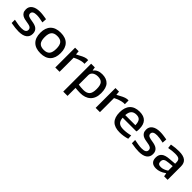

<svg xmlns="http://www.w3.org/2000/svg" viewBox="340 -2016 3700 3700"><g transform="rotate(45 2189.5 -166.5)"><path d="M255 11Q214 11 163 5.5Q112 0 46 -12V-101Q106 -89 155.5 -81Q205 -73 250 -73Q370 -73 370 -147Q370 -168 361.5 -182Q353 -196 338 -205Q323 -214 301.5 -219.5Q280 -225 254 -229Q220 -234 184.5 -241.5Q149 -249 119.5 -265.5Q90 -282 71.5 -312Q53 -342 53 -392Q53 -468 112.5 -510.5Q172 -553 277 -553Q296 -553 314.5 -552Q333 -551 354.5 -548.5Q376 -546 402 -542Q428 -538 463 -532L457 -439Q401 -451 359 -457.5Q317 -464 284 -464Q166 -464 166 -394Q166 -373 175.5 -359.5Q185 -346 202.5 -337.5Q220 -329 245 -324Q270 -319 301 -314Q341 -308 374.5 -297.5Q408 -287 432 -268.5Q456 -250 469.5 -222Q483 -194 483 -154Q483 -74 425 -31.5Q367 11 255 11Z M848 10Q713 10 641 -62Q569 -134 569 -270Q569 -406 641 -478Q713 -550 848 -550Q983 -550 1054 -478Q1125 -406 1125 -270Q1125 -134 1054 -62Q983 10 848 10ZM848 -82Q932 -82 969.5 -126Q1007 -170 1007 -270Q1007 -369 969.5 -413Q932 -457 848 -457Q764 -457 726 -413Q688 -369 688 -270Q688 -171 726 -126.5Q764 -82 848 -82Z M1247 -540H1344L1351 -462H1355Q1418 -497 1465.5 -520Q1513 -543 1554 -549H1595V-448H1556Q1509 -443 1459.5 -425.5Q1410 -408 1364 -384V0H1247Z M1684 -540H1785L1795 -472H1802Q1860 -550 1980 -550Q2099 -550 2161 -483.5Q2223 -417 2223 -276Q2223 -203 2202 -149.5Q2181 -96 2142.5 -60.5Q2104 -25 2050.5 -7.5Q1997 10 1932 10Q1894 10 1860.5 7Q1827 4 1801 2V220H1684ZM1935 -76Q2022 -76 2063.5 -119Q2105 -162 2105 -270Q2105 -374 2069 -417Q2033 -460 1952 -460Q1920 -460 1892 -452Q1864 -444 1844 -429.5Q1824 -415 1812.5 -393.5Q1801 -372 1801 -345V-87Q1826 -83 1861 -79.5Q1896 -76 1935 -76Z M2347 -540H2444L2451 -462H2455Q2518 -497 2565.5 -520Q2613 -543 2654 -549H2695V-448H2656Q2609 -443 2559.5 -425.5Q2510 -408 2464 -384V0H2347Z M3006 9Q2733 9 2733 -265Q2733 -403 2801.5 -476Q2870 -549 3001 -549Q3231 -549 3231 -308Q3231 -285 3229.5 -266.5Q3228 -248 3223 -234H2849Q2852 -193 2863.5 -164Q2875 -135 2895.5 -117Q2916 -99 2947 -91Q2978 -83 3021 -83Q3065 -83 3115 -90Q3165 -97 3207 -109L3212 -23Q3166 -8 3111.5 0.5Q3057 9 3006 9ZM2997 -464Q2927 -464 2890.5 -425.5Q2854 -387 2849 -305H3125Q3122 -391 3092.5 -427.5Q3063 -464 2997 -464Z M3532 11Q3491 11 3440 5.5Q3389 0 3323 -12V-101Q3383 -89 3432.5 -81Q3482 -73 3527 -73Q3647 -73 3647 -147Q3647 -168 3638.5 -182Q3630 -196 3615 -205Q3600 -214 3578.5 -219.5Q3557 -225 3531 -229Q3497 -234 3461.5 -241.5Q3426 -249 3396.5 -265.5Q3367 -282 3348.5 -312Q3330 -342 3330 -392Q3330 -468 3389.5 -510.5Q3449 -553 3554 -553Q3573 -553 3591.5 -552Q3610 -551 3631.5 -548.5Q3653 -546 3679 -542Q3705 -538 3740 -532L3734 -439Q3678 -451 3636 -457.5Q3594 -464 3561 -464Q3443 -464 3443 -394Q3443 -373 3452.5 -359.5Q3462 -346 3479.5 -337.5Q3497 -329 3522 -324Q3547 -319 3578 -314Q3618 -308 3651.5 -297.5Q3685 -287 3709 -268.5Q3733 -250 3746.5 -222Q3760 -194 3760 -154Q3760 -74 3702 -31.5Q3644 11 3532 11Z M3994 5Q3918 5 3879.5 -32Q3841 -69 3841 -140Q3841 -221 3891 -262Q3941 -303 4052 -311L4191 -322V-346Q4191 -379 4185 -400.5Q4179 -422 4164 -435.5Q4149 -449 4122.5 -454.5Q4096 -460 4054 -460Q3980 -460 3882 -441L3873 -526Q3932 -537 3980.5 -541.5Q4029 -546 4077 -546Q4195 -546 4251.5 -501.5Q4308 -457 4308 -364V0H4213L4201 -68H4194Q4142 -30 4092 -12.5Q4042 5 3994 5ZM4041 -80Q4076 -80 4114.5 -93.5Q4153 -107 4191 -133V-256L4089 -247Q4053 -244 4028 -237.5Q4003 -231 3988 -219.5Q3973 -208 3966.5 -191.5Q3960 -175 3960 -152Q3960 -114 3979.5 -97Q3999 -80 4041 -80Z"/></g></svg>

Font: Encode Sans Wide
Style: Medium
Weight: 500
Designer: Pablo Impallari, Andres Torresi
Foundry: Pablo Impallari, Andres Torresi
Version: Version 1.000; ttfautohint (v1.00) -l 8 -r 50 -G 200 -x 14 -